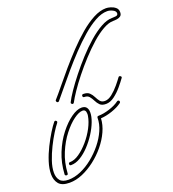

<svg xmlns="http://www.w3.org/2000/svg" viewBox="-358 -754 1078 1194"><g transform="rotate(-20 180.5 -157.5)"><path d="M83 -140Q79 -140 75 -144.5Q71 -149 74 -154Q86 -179 112.5 -218Q139 -257 175 -302.5Q211 -348 252.5 -393.5Q294 -439 337 -476.5Q380 -514 420.5 -536.5Q461 -559 494 -559Q503 -559 519 -560.5Q535 -562 535 -576Q535 -590 516.5 -599.5Q498 -609 480 -609Q443 -609 400.5 -585.5Q358 -562 313 -523Q268 -484 223.5 -437Q179 -390 138.5 -342.5Q98 -295 64.5 -254Q31 -213 8 -186Q5 -182 0 -182Q-5 -182 -8.5 -188Q-12 -194 -8 -199Q17 -227 51.5 -269.5Q86 -312 127.5 -360.5Q169 -409 214 -456.5Q259 -504 305 -543Q351 -582 395.5 -605.5Q440 -629 480 -629Q492 -629 509.5 -624Q527 -619 541 -607.5Q555 -596 555 -576Q555 -558 545 -550.5Q535 -543 521 -541Q507 -539 494 -539Q465 -539 427 -517.5Q389 -496 348.5 -460Q308 -424 267.5 -380Q227 -336 192 -292Q157 -248 131 -209.5Q105 -171 92 -146Q89 -140 83 -140ZM278 -69Q251 -69 238 -82Q225 -95 216.5 -112.5Q208 -130 197 -143Q186 -156 165 -156Q155 -156 155 -166Q155 -176 165 -176Q192 -176 205.5 -163Q219 -150 227.5 -132.5Q236 -115 246.5 -102Q257 -89 278 -89Q301 -89 326 -109Q351 -129 373 -155.5Q395 -182 407 -199Q410 -203 414 -203Q419 -203 423.5 -198Q428 -193 423 -187Q409 -167 385.5 -139Q362 -111 334 -90Q306 -69 278 -69ZM-105 264Q-109 264 -112.5 261Q-116 258 -115 253Q-111 180 -85 116Q-59 52 -21 3.5Q17 -45 56 -72.5Q95 -100 125 -100Q147 -100 157 -87.5Q167 -75 167 -53Q167 -27 154 7.5Q141 42 118 78Q95 114 66 145Q37 176 5.5 195Q-26 214 -57 214Q-67 214 -67 204Q-67 194 -57 194Q-28 194 4.5 171.5Q37 149 67.5 113.5Q98 78 119 38Q140 -2 146 -38Q147 -42 147 -45.5Q147 -49 147 -52Q147 -80 125 -80Q101 -80 66 -54.5Q31 -29 -4.5 16.5Q-40 62 -65.5 123Q-91 184 -95 255Q-95 264 -105 264ZM-102 314Q-153 314 -173.5 289Q-194 264 -194 225Q-194 188 -180 144Q-166 100 -144.5 57Q-123 14 -101 -21.5Q-79 -57 -63 -76Q-60 -79 -56 -79Q-51 -79 -47.5 -73.5Q-44 -68 -49 -62Q-63 -45 -84 -11.5Q-105 22 -125.5 63.5Q-146 105 -160 146.5Q-174 188 -174 222Q-174 254 -158 274Q-142 294 -102 294Q-63 294 -21 276Q21 258 60 226.5Q99 195 130 156.5Q161 118 179.5 76Q198 34 198 -6Q198 -16 208 -16Q240 -16 281 -29Q322 -42 347 -61Q349 -63 353 -63Q363 -63 363 -52Q363 -48 359 -45Q332 -25 292 -11.5Q252 2 217 4Q215 46 195 90Q175 134 142 174Q109 214 68 245.5Q27 277 -16.5 295.5Q-60 314 -102 314Z"/></g></svg>

Font: Neonderthaw
Style: Regular
Weight: 400
Designer: Robert E. Leuschke
Foundry: Robert E. Leuschke
Version: Version 1.010; ttfautohint (v1.8.3)